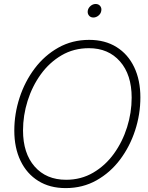

<svg xmlns="http://www.w3.org/2000/svg" viewBox="-20 -939 746 969"><path d="M311.5 10.3Q231.4 10.3 173.3 -25.9Q115.2 -62 83.7 -127.4Q52.2 -192.9 52.2 -279.8Q52.2 -364.7 78.9 -446.3Q105.5 -527.8 155.3 -593.8Q205.1 -659.7 274.7 -698.7Q344.2 -737.8 430.2 -737.8Q509.8 -737.8 567.9 -701.7Q626 -665.5 657.2 -600.1Q688.5 -534.7 688.5 -447.3Q688.5 -362.3 661.9 -280.8Q635.3 -199.2 585.9 -133.5Q536.6 -67.9 467 -28.8Q397.5 10.3 311.5 10.3ZM313.5 -31.7Q389.2 -31.7 450.4 -67.6Q511.7 -103.5 554.9 -163.3Q598.1 -223.1 621.3 -296.9Q644.5 -370.6 644.5 -446.3Q644.5 -562 585.7 -628.9Q526.9 -695.8 428.7 -695.8Q352.1 -695.8 290.8 -659.9Q229.5 -624 186 -564Q142.6 -503.9 119.4 -430.2Q96.2 -356.4 96.2 -280.8Q96.2 -165.5 154.8 -98.6Q213.4 -31.7 313.5 -31.7ZM451.2 -850.6Q437 -850.6 429 -860.6Q420.9 -870.6 422.9 -884.8Q425.3 -898.9 437 -908.9Q448.7 -918.9 462.9 -918.9Q477.1 -918.9 485.4 -908.9Q493.7 -898.9 491.2 -884.8Q489.3 -870.6 477.3 -860.6Q465.3 -850.6 451.2 -850.6Z"/></svg>

Font: Inter Display ExtraLight
Style: Italic
Weight: 200
Italic angle: -9.39999°
Designer: Rasmus Andersson
Foundry: rsms
Version: Version 4.000;git-a52131595